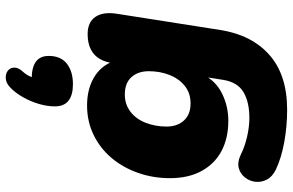

<svg xmlns="http://www.w3.org/2000/svg" viewBox="-195 -630 1016 666"><g transform="rotate(-90 313.0 -297.0)"><path d="M265 191Q208 191 153 181Q98 171 58 152Q33 140 23 120.5Q13 101 15.5 80.5Q18 60 31 44Q44 28 64 23Q84 18 109 30Q137 44 171.5 52Q206 60 237 60Q292 60 326.5 39.5Q361 19 369 -31L380 -101L387 -100Q365 -56 321 -34.5Q277 -13 227 -13Q167 -13 122.5 -36.5Q78 -60 53 -105.5Q28 -151 28 -216Q28 -274 46.5 -326.5Q65 -379 98.5 -418.5Q132 -458 178.5 -480.5Q225 -503 280 -503Q336 -503 376.5 -479.5Q417 -456 434 -411L419 -365L427 -415Q434 -459 459.5 -480Q485 -501 528 -501Q569 -501 587.5 -474Q606 -447 598 -398L542 -41Q525 68 455.5 129.5Q386 191 265 191ZM287 -144Q323 -144 348 -164Q373 -184 386 -217Q399 -250 399 -289Q399 -326 378.5 -349Q358 -372 318 -372Q284 -372 258.5 -352.5Q233 -333 220 -299.5Q207 -266 207 -227Q207 -190 228 -167Q249 -144 287 -144ZM354 -552Q316 -552 296.5 -567.5Q277 -583 277 -615Q277 -641 285.5 -670Q294 -699 309 -725.5Q324 -752 343 -770Q358 -784 374 -785Q390 -786 400.5 -778Q411 -770 411.5 -755.5Q412 -741 396 -724Q385 -712 379 -696Q373 -680 371 -667L373 -695Q412 -695 432 -680.5Q452 -666 452 -636Q452 -594 425 -573Q398 -552 354 -552Z"/></g></svg>

Font: Nunito ExtraLight Black
Style: Italic
Weight: 900
Italic angle: -9°
Version: Version 3.602